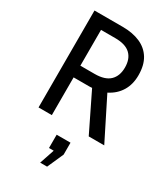

<svg xmlns="http://www.w3.org/2000/svg" viewBox="-238 -804 1047 1201"><g transform="rotate(30 286.0 -203.0)"><path d="M76.5 0V-700H280Q352.5 -700 406 -676.8Q459.5 -653.5 488.5 -606.2Q517.5 -559 517.5 -486.5Q517.5 -420.5 488 -372Q458.5 -323.5 403 -295.5L551 0H439L305.5 -273.5Q302 -273.5 297 -273Q292 -272.5 287 -272.5H172.5V0ZM172.5 -357H275.5Q349.5 -357 384.8 -391Q420 -425 420 -486.5Q420 -548.5 384.8 -582Q349.5 -615.5 275.5 -615.5H172.5ZM308 294H258L294 187H260V91H360V177Z"/></g></svg>

Font: Cabin
Style: Regular
Weight: 400
Width: 4
Designer: Pablo Impallari
Foundry: Pablo Impallari. http://www.impallari.com Igino Marini. http://www.ikern.com
Version: Version 3.001